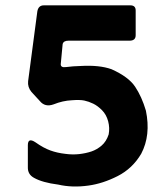

<svg xmlns="http://www.w3.org/2000/svg" viewBox="-20 -684 616 708"><path d="M105.3 -28.3Q82 -41 82.7 -67.3V-149Q83 -177.7 110.7 -159.3Q140.3 -138.3 165.7 -129.2Q191 -120 220.7 -116.7Q247.3 -113 272.2 -115.8Q297 -118.7 317.2 -125.5Q337.3 -132.3 354.7 -147.2Q372 -162 380.7 -188.3Q385.3 -212.3 378.8 -236.8Q372.3 -261.3 356.3 -277.5Q340.3 -293.7 323.8 -301.7Q307.3 -309.7 291 -313.2Q274.7 -316.7 244.7 -314.3Q211.3 -312.7 178 -299.3Q146.3 -287.7 127 -311.3L96 -345Q81.3 -362.7 83.7 -384.7L117.7 -642.3Q121.7 -664.3 141.7 -664.3H460.7Q481 -664.3 480.3 -644V-554.7Q480.7 -534 457.7 -534H232.3Q214 -534 211 -521.3L204 -447.3Q203.7 -433.7 224 -436.7Q248.3 -440 277.7 -440.7Q346.7 -444.7 391.3 -428.7Q454 -400.7 478.3 -364.2Q502.7 -327.7 518 -276Q536.7 -185.3 500.7 -117Q468.3 -62.3 413.8 -34.7Q359.3 -7 306 0.3Q246.3 8.7 194.7 -3.3Q136.3 -10.7 105.3 -28.3Z"/></svg>

Font: Vivano Light
Style: Regular
Weight: 300
Designer: Joe Prince, Josias Burgherr
Version: Version 2.064;September 19, 2022;FontCreator 14.0.0.2877 64-